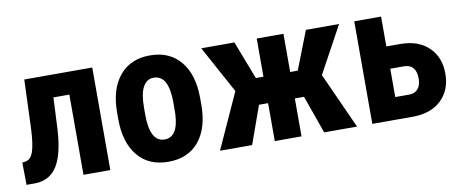

<svg xmlns="http://www.w3.org/2000/svg" viewBox="-54 -751 2341 974"><g transform="rotate(-10 1116.5 -264.0)"><path d="M449.7 -528.3V0H311.5V-413.1H229.5L221.7 -250Q214.4 -123 176.3 -62.3Q138.2 -1.5 63 0H18.1L16.6 -115.2L32.2 -117.2Q60.1 -121.1 73.2 -157.7Q86.4 -194.3 90.3 -277.8L99.6 -528.3Z M747.6 -423.3Q711.9 -423.8 692.4 -388.7Q672.9 -353.5 672.9 -281.2V-246.6Q672.9 -105 748.5 -105Q818.4 -105 823.7 -223.1L824.2 -281.2Q824.2 -423.3 747.6 -423.3ZM534.2 -281.2Q534.2 -401.4 590.8 -469.7Q647.5 -538.1 748 -538.1Q848.6 -538.1 905.3 -469.7Q961.9 -401.4 961.9 -280.3V-246.6Q961.9 -126 905.8 -58.1Q849.6 9.8 748 9.8Q646.5 9.8 590.8 -58.6Q534.2 -127 534.2 -247.6Z M1434.6 -195.3V0H1296.9V-195.3H1250L1180.2 0H1014.6L1144 -284.7L1011.2 -528.3H1182.1L1257.8 -331.5H1296.9V-528.3H1434.6V-331.5H1473.6L1550.3 -528.3H1721.2L1590.3 -288.1L1720.7 0H1551.3L1481.9 -195.3Z M1937.5 -259.8V-113.8H2009.8Q2038.6 -113.8 2054.7 -132.8Q2070.8 -151.9 2070.8 -185.5Q2070.8 -259.8 2005.9 -259.8ZM1937.5 -374.5H2008.3Q2101.6 -374.5 2155 -323.2Q2208.5 -272 2208.5 -187Q2208.5 -102.1 2154.5 -51Q2100.6 0 2007.8 0H1799.3V-528.3H1937.5Z"/></g></svg>

Font: RobotoCondensed-Bold
Style: Bold
Weight: 700
Designer: Google
Version: Version 2.001240; 2014